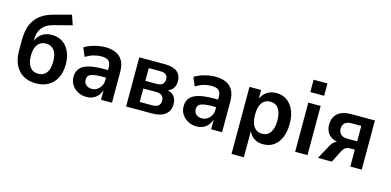

<svg xmlns="http://www.w3.org/2000/svg" viewBox="-80 -1204 3791 1863"><g transform="rotate(15 1816.0 -272.5)"><path d="M288 10Q215 10 161 -21Q107 -52 78 -112Q49 -172 49 -256V-351Q49 -400 55.5 -443.5Q62 -487 79 -524Q96 -561 124 -591.5Q152 -622 194 -644.5Q236 -667 295 -682L455 -725L489 -627L303 -579Q232 -560 197 -514Q162 -468 162 -394V-364H156Q166 -400 188.5 -427.5Q211 -455 244 -470Q277 -485 321 -485Q365 -485 402 -468.5Q439 -452 465.5 -420.5Q492 -389 507 -344Q522 -299 522 -243Q522 -163 493 -106.5Q464 -50 412 -20Q360 10 288 10ZM285 -86Q339 -86 368 -124Q397 -162 397 -237Q397 -311 368 -350Q339 -389 285 -389Q232 -389 202.5 -350.5Q173 -312 173 -239Q173 -164 202.5 -125Q232 -86 285 -86Z M795 10Q747 10 708.5 -11Q670 -32 647.5 -67.5Q625 -103 625 -147Q625 -199 653 -232Q681 -265 739.5 -280.5Q798 -296 890 -296H947V-220H900Q858 -220 828.5 -216.5Q799 -213 781 -205.5Q763 -198 754.5 -184.5Q746 -171 746 -150Q746 -117 768.5 -98Q791 -79 827 -79Q855 -79 879 -94.5Q903 -110 917.5 -136Q932 -162 932 -196V-322Q932 -369 909 -388.5Q886 -408 836 -408Q799 -408 760 -397Q721 -386 679 -361L643 -447Q672 -465 706 -477.5Q740 -490 777.5 -497Q815 -504 851 -504Q916 -504 960.5 -482.5Q1005 -461 1028 -418Q1051 -375 1051 -308V0H941V-103H943Q932 -69 912 -43.5Q892 -18 863 -4Q834 10 795 10Z M1193 0V-494H1444Q1504 -494 1542 -479Q1580 -464 1597.5 -435.5Q1615 -407 1615 -365Q1615 -322 1593.5 -293Q1572 -264 1530 -252L1531 -259Q1566 -253 1588 -237.5Q1610 -222 1621 -197.5Q1632 -173 1632 -141Q1632 -73 1586 -36.5Q1540 0 1453 0ZM1309 -77H1435Q1475 -77 1495.5 -93Q1516 -109 1516 -144Q1516 -179 1495.5 -195.5Q1475 -212 1436 -212H1309ZM1309 -289H1424Q1461 -289 1480.5 -305.5Q1500 -322 1500 -355Q1500 -387 1481 -402Q1462 -417 1424 -417H1309Z M1901 10Q1853 10 1814.5 -11Q1776 -32 1753.5 -67.5Q1731 -103 1731 -147Q1731 -199 1759 -232Q1787 -265 1845.5 -280.5Q1904 -296 1996 -296H2053V-220H2006Q1964 -220 1934.5 -216.5Q1905 -213 1887 -205.5Q1869 -198 1860.5 -184.5Q1852 -171 1852 -150Q1852 -117 1874.5 -98Q1897 -79 1933 -79Q1961 -79 1985 -94.5Q2009 -110 2023.5 -136Q2038 -162 2038 -196V-322Q2038 -369 2015 -388.5Q1992 -408 1942 -408Q1905 -408 1866 -397Q1827 -386 1785 -361L1749 -447Q1778 -465 1812 -477.5Q1846 -490 1883.5 -497Q1921 -504 1957 -504Q2022 -504 2066.5 -482.5Q2111 -461 2134 -418Q2157 -375 2157 -308V0H2047V-103H2049Q2038 -69 2018 -43.5Q1998 -18 1969 -4Q1940 10 1901 10Z M2300 180V-494H2417V-393H2413Q2430 -446 2471 -475Q2512 -504 2570 -504Q2631 -504 2676 -472Q2721 -440 2745.5 -383Q2770 -326 2770 -247Q2770 -170 2746 -112Q2722 -54 2677.5 -22Q2633 10 2570 10Q2514 10 2474.5 -18.5Q2435 -47 2419 -97H2424V180ZM2534 -86Q2588 -86 2617 -127.5Q2646 -169 2646 -248Q2646 -327 2617 -367.5Q2588 -408 2534 -408Q2480 -408 2451 -367.5Q2422 -327 2422 -248Q2422 -169 2451 -127.5Q2480 -86 2534 -86Z M2883 -598V-722H3022V-598ZM2891 0V-494H3015V0Z M3120 0 3194 -137Q3210 -168 3231.5 -184.5Q3253 -201 3279 -201H3295L3294 -195Q3250 -196 3215 -213Q3180 -230 3160.5 -262.5Q3141 -295 3141 -341Q3141 -413 3187 -453.5Q3233 -494 3319 -494H3560V0H3445V-170H3396Q3370 -170 3353 -159Q3336 -148 3324 -126L3259 0ZM3349 -254H3446V-409H3349Q3305 -409 3282 -388.5Q3259 -368 3259 -332Q3259 -295 3282 -274.5Q3305 -254 3349 -254Z"/></g></svg>

Font: Nunito Sans 10pt SemiCondensed
Style: Bold
Weight: 700
Width: 4
Designer: Vernon Adams
Foundry: Vernon Adams
Version: Version 3.101;gftools[0.9.27]